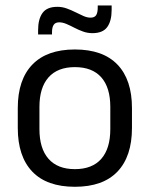

<svg xmlns="http://www.w3.org/2000/svg" viewBox="-20 -686 560 718"><path d="M260 12.5Q155 12.5 100.8 -44.2Q46.5 -101 46.5 -207.5V-282Q46.5 -388 101 -444.5Q155.5 -501 260 -501Q365 -501 419.2 -444.5Q473.5 -388 473.5 -282V-207.5Q473.5 -101 419.2 -44.2Q365 12.5 260 12.5ZM260 -53.5Q325 -53.5 358.8 -92Q392.5 -130.5 392.5 -203V-286.5Q392.5 -358.5 358.8 -396.8Q325 -435 260 -435Q195.5 -435 161.5 -396.8Q127.5 -358.5 127.5 -286.5V-203Q127.5 -130.5 161.5 -92Q195.5 -53.5 260 -53.5ZM325.5 -562Q307.5 -562 290.8 -568Q274 -574 258.2 -582.2Q242.5 -590.5 228.2 -596.5Q214 -602.5 201.5 -602.5Q187 -602.5 180.8 -593.2Q174.5 -584 174.5 -565.5V-557H122.5V-573.5Q122.5 -614.5 139 -637.5Q155.5 -660.5 194.5 -660.5Q213 -660.5 230 -654.2Q247 -648 262.5 -640.2Q278 -632.5 292 -626.2Q306 -620 318.5 -620Q333.5 -620 339.5 -629.2Q345.5 -638.5 345.5 -657.5V-665.5H397.5V-649Q397.5 -607.5 381 -584.8Q364.5 -562 325.5 -562Z"/></svg>

Font: Anek Odia
Style: Regular
Weight: 400
Designer: Yesha Goshar & Mahesh Sahu (Odia), Yesha Goshar (Latin)
Foundry: Ek Type
Version: Version 1.003